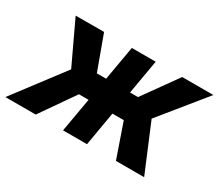

<svg xmlns="http://www.w3.org/2000/svg" viewBox="-136 -744 1094 959"><g transform="rotate(30 410.5 -264.0)"><path d="M600.6 0H763.2L649.4 -272L857.4 -528.3H677.7L536.6 -331.1H490.7L524.9 -528.3H387.2L353 -331.1H299.3L227.1 -528.3L63.5 -527.8L178.2 -284.2L-37.1 0H137.7L273.9 -195.8H329.6L295.4 0H433.6L467.3 -195.8H532.7Z"/></g></svg>

Font: Roboto
Style: Bold Italic
Weight: 700
Italic angle: -12°
Designer: Google
Version: Version 2.137; 2017